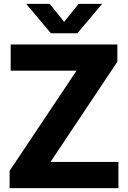

<svg xmlns="http://www.w3.org/2000/svg" viewBox="-20 -969 660 989"><path d="M29.5 0V-89L395 -636L397 -605H35V-740H584.5V-651L219.5 -104L217 -135H590V0ZM242.5 -797.5 115 -949H236L323 -841H298L385 -949H506L378.5 -797.5Z"/></svg>

Font: Encode Sans SC Condensed Thin
Style: Bold
Weight: 700
Version: Version 3.002